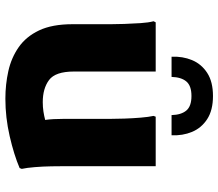

<svg xmlns="http://www.w3.org/2000/svg" viewBox="-69 -731 812 714"><g transform="rotate(90 337.0 -374.0)"><path d="M347 12Q294 12 244.5 1Q195 -10 155.5 -37.5Q116 -65 93 -113.5Q70 -162 70 -238V-380Q70 -400 69 -430.5Q68 -461 66 -491Q64 -521 59 -539L63 -547H246V-243Q246 -174 277.5 -150.5Q309 -127 360 -127Q378 -127 394.5 -129.5Q411 -132 426 -136Q422 -163 422 -207V-380Q422 -400 421 -430.5Q420 -461 417.5 -491Q415 -521 411 -539L414 -547H598V-210Q598 -190 598.5 -159Q599 -128 601.5 -97.5Q604 -67 608 -49L605 -41Q556 -20 486.5 -4Q417 12 347 12ZM337 -760Q390 -760 423 -738.5Q456 -717 470.5 -682Q485 -647 483 -606H408Q407 -642 391 -661Q375 -680 337 -680Q299 -680 283 -661Q267 -642 266 -606H191Q189 -647 203.5 -682Q218 -717 251 -738.5Q284 -760 337 -760Z"/></g></svg>

Font: Kufam
Style: Bold
Weight: 700
Designer: Wael Morcos, Artur Schmal
Foundry: Original Type
Version: Version 1.300; ttfautohint (v1.8.3)